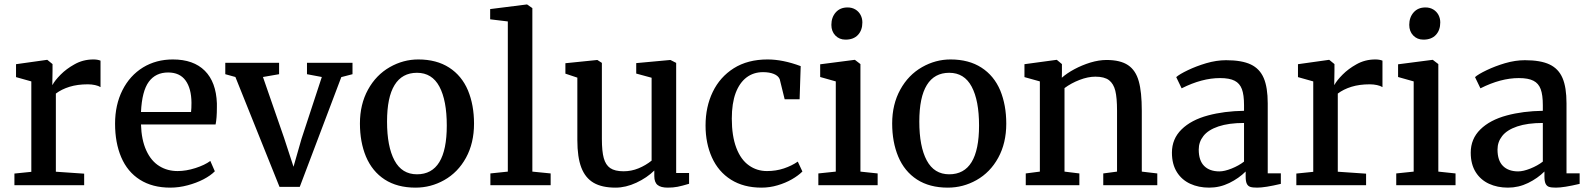

<svg xmlns="http://www.w3.org/2000/svg" viewBox="-20 -840 7211 871"><path d="M122.1 -60.5V-470.7L52.7 -490.2V-548.8L192.4 -568.4H194.8L218.3 -549.3V-518.6L217.3 -455.1H218.3Q229 -475.1 255.1 -501.5Q281.2 -527.8 317.4 -547.9Q356.4 -570.3 403.8 -570.3Q422.4 -570.3 436 -564.9V-444.8Q426.8 -450.7 411.1 -454.1Q395.5 -457.5 378.4 -457.5Q331.5 -457.5 295.4 -446.3Q259.3 -435.1 233.4 -415.5V-61L361.8 -52.2V0H45.4V-52.7Z M628.9 -534.2Q688.5 -570.3 764.2 -570.3Q857.9 -570.3 909.2 -519Q960.4 -467.8 963.9 -371.1V-353.5Q963.9 -302.7 958 -275.4H619.6Q621.6 -205.6 643.6 -157.5Q665.5 -109.4 703.1 -86.4Q739.3 -64 785.6 -64Q824.2 -64 866.7 -77.6Q909.2 -91.3 934.1 -109.9L954.6 -63Q935.5 -43.5 903.1 -26.6Q870.6 -9.8 831.5 0.5Q792 11.2 752.4 11.2Q671.4 11.2 614.7 -24.7Q558.1 -60.5 529.8 -127Q502 -192.4 502 -278.8Q502 -364.3 535.4 -430.7Q568.8 -497.1 628.9 -534.2ZM846.7 -332Q848.6 -347.7 848.6 -374Q848.1 -438.5 821.8 -474.9Q795.4 -511.2 742.7 -511.2Q686 -511.2 655 -469Q624 -426.8 619.6 -332Z M1002 -503.4V-555.2H1246.1V-503.4L1172.9 -490.7L1268.6 -214.8L1311.5 -83.5L1347.7 -210L1439.9 -490.7L1372.6 -503.4V-555.2H1579.1V-503.4L1528.3 -490.2L1339.8 7.8H1248L1047.9 -490.7Z M2103 -429.7Q2130.4 -363.3 2130.4 -279.3Q2130.4 -190.9 2094 -124.5Q2057.6 -58.1 1995.1 -22.9Q1934.6 11.2 1865.2 11.2Q1782.2 11.2 1725.3 -25.6Q1668.5 -62.5 1640.1 -129.9Q1612.8 -195.8 1612.8 -279.8Q1612.8 -366.7 1649.4 -433.3Q1686 -500 1748.5 -535.6Q1809.6 -570.3 1877.4 -570.3Q1960.4 -570.3 2017.6 -533.4Q2074.7 -496.6 2103 -429.7ZM1871.6 -509.8Q1804.2 -509.8 1770 -454.3Q1735.8 -398.9 1735.8 -288.6Q1735.8 -175.3 1769.5 -112.3Q1803.2 -49.3 1871.6 -49.3Q2006.8 -49.3 2006.8 -270.5Q2006.8 -384.3 1973.4 -447Q1939.9 -509.8 1871.6 -509.8Z M2283.7 -61.5V-742.7L2203.6 -752.4V-798.8L2370.1 -819.8H2371.1L2395 -803.2V-61.5L2478 -53.2V0H2204.6V-53.2Z M2948.2 -66.4Q2915 -33.7 2866.9 -11.2Q2818.8 11.2 2772.5 11.2Q2710.9 11.2 2673.1 -10.7Q2635.3 -32.7 2617.2 -79.6Q2599.1 -126.5 2599.1 -204.6V-487.8L2544.9 -505.9V-553.2L2689.5 -567.9H2689.9L2710.4 -554.7V-210Q2710.4 -153.3 2719 -122.6Q2727.5 -91.8 2748 -77.6Q2769.5 -63 2808.6 -63Q2844.2 -63 2876.7 -76.4Q2909.2 -89.8 2936 -111.3V-487.3L2866.2 -506.3V-553.7L3020.5 -567.9H3021.5L3047.4 -554.7V-55.2H3106V-6.3Q3073.7 3.4 3053.7 7.3Q3033.7 11.2 3009.3 11.2Q2977.5 11.2 2962.9 -1Q2948.2 -13.2 2948.2 -41Z M3612.3 -540 3607.4 -389.6H3539.6L3517.1 -481Q3510.3 -496.6 3490.2 -504.6Q3470.2 -512.7 3441.4 -512.7Q3398.4 -512.7 3366.7 -488.8Q3335 -464.8 3317.4 -418.5Q3299.8 -371.1 3299.8 -301.8Q3299.8 -223.1 3320.3 -169.2Q3340.8 -115.2 3377.9 -89.4Q3413.6 -64 3459.5 -64Q3500 -64 3535.9 -75.9Q3571.8 -87.9 3599.1 -106.9L3620.1 -62Q3601.6 -43.5 3572.3 -26.6Q3543 -9.8 3507.8 0.5Q3472.2 11.2 3434.6 11.2Q3353.5 11.2 3296.1 -24.9Q3238.8 -61 3209.5 -126Q3180.7 -190.4 3180.7 -270.5Q3180.7 -355.5 3213.4 -423.1Q3246.1 -490.7 3308.6 -530.3Q3372.1 -570.3 3461.9 -570.3Q3531.7 -570.3 3612.3 -540Z M3771.5 -61.5V-470.7L3700.7 -490.7V-548.3L3856 -568.4H3858.4L3883.3 -549.3V-61.5L3961.4 -53.2V0H3692.4V-53.2ZM3824.7 -806.2H3825.2Q3845.2 -806.2 3860.6 -796.9Q3876 -787.6 3884.3 -771.5Q3892.1 -756.3 3892.1 -738.3Q3892.1 -703.1 3872.1 -681.6Q3852.1 -660.2 3815.9 -660.2H3815.4Q3787.6 -660.2 3769.5 -679Q3751.5 -697.8 3751.5 -727.1Q3751.5 -761.2 3771.2 -783.7Q3791 -806.2 3824.7 -806.2Z M4517.6 -429.7Q4544.9 -363.3 4544.9 -279.3Q4544.9 -190.9 4508.5 -124.5Q4472.2 -58.1 4409.7 -22.9Q4349.1 11.2 4279.8 11.2Q4196.8 11.2 4139.9 -25.6Q4083 -62.5 4054.7 -129.9Q4027.3 -195.8 4027.3 -279.8Q4027.3 -366.7 4064 -433.3Q4100.6 -500 4163.1 -535.6Q4224.1 -570.3 4292 -570.3Q4375 -570.3 4432.1 -533.4Q4489.3 -496.6 4517.6 -429.7ZM4286.1 -509.8Q4218.8 -509.8 4184.6 -454.3Q4150.4 -398.9 4150.4 -288.6Q4150.4 -175.3 4184.1 -112.3Q4217.8 -49.3 4286.1 -49.3Q4421.4 -49.3 4421.4 -270.5Q4421.4 -384.3 4387.9 -447Q4354.5 -509.8 4286.1 -509.8Z M4697.3 -61.5V-470.7L4627.4 -490.2V-548.8L4772 -568.4H4774.4L4797.4 -549.3V-509.8L4796.9 -487.3Q4819.8 -507.8 4854 -526.1Q4888.2 -544.4 4926.3 -556.2Q4965.3 -567.9 4999.5 -567.9Q5062.5 -567.9 5097.4 -544.4Q5132.3 -521 5146 -471.2Q5159.7 -422.9 5159.7 -337.4V-61.5L5230 -53.2V0H4984.9V-53.2L5047.4 -61.5V-337.9Q5047.4 -396.5 5039.6 -428.2Q5031.7 -460 5011.2 -476.1Q4990.2 -492.2 4949.2 -492.2Q4915.5 -492.2 4877.4 -477.5Q4839.4 -462.9 4809.1 -440.4V-61.5L4876.5 -53.2V0H4633.3V-53.2Z M5623.5 -362.8Q5623.5 -409.7 5613.8 -435.8Q5604 -461.9 5581.1 -473.6Q5558.1 -485.8 5514.6 -485.8Q5432.6 -485.8 5340.8 -439.5H5340.3L5315.9 -490.2Q5330.6 -503.4 5368.9 -521.7Q5407.2 -540 5451.7 -553.2Q5498.5 -566.9 5542 -566.9Q5613.3 -566.9 5654.1 -547.6Q5694.8 -528.3 5712.9 -485.8Q5731 -443.8 5731 -371.1V-53.7H5790.5V-5.9Q5718.3 11.2 5683.1 11.2Q5661.6 11.2 5651.4 7.6Q5641.1 3.9 5636.2 -6.3Q5630.9 -17.1 5630.9 -38.6V-62Q5600.1 -31.2 5556.9 -10Q5513.7 11.2 5465.3 11.2Q5417.5 11.2 5379.4 -6.3Q5341.3 -23.9 5319.3 -58.6Q5296.4 -94.7 5296.4 -147.5Q5296.4 -210 5340.1 -252.9Q5383.8 -295.9 5460.4 -316.4Q5532.7 -335.9 5623.5 -337.4ZM5623.5 -282.2Q5554.2 -282.2 5507.3 -266.4Q5460.4 -250.5 5439 -222.7Q5418 -195.8 5418 -161.6Q5418 -111.8 5442.6 -87.2Q5467.3 -62.5 5511.7 -62.5Q5534.7 -62.5 5567.1 -75.4Q5599.6 -88.4 5623.5 -106.9Z M5937.5 -60.5V-470.7L5868.2 -490.2V-548.8L6007.8 -568.4H6010.3L6033.7 -549.3V-518.6L6032.7 -455.1H6033.7Q6044.4 -475.1 6070.6 -501.5Q6096.7 -527.8 6132.8 -547.9Q6171.9 -570.3 6219.2 -570.3Q6237.8 -570.3 6251.5 -564.9V-444.8Q6242.2 -450.7 6226.6 -454.1Q6210.9 -457.5 6193.8 -457.5Q6147 -457.5 6110.8 -446.3Q6074.7 -435.1 6048.8 -415.5V-61L6177.2 -52.2V0H5860.8V-52.7Z M6393.1 -61.5V-470.7L6322.3 -490.7V-548.3L6477.5 -568.4H6480L6504.9 -549.3V-61.5L6583 -53.2V0H6314V-53.2ZM6446.3 -806.2H6446.8Q6466.8 -806.2 6482.2 -796.9Q6497.6 -787.6 6505.9 -771.5Q6513.7 -756.3 6513.7 -738.3Q6513.7 -703.1 6493.7 -681.6Q6473.6 -660.2 6437.5 -660.2H6437Q6409.2 -660.2 6391.1 -679Q6373 -697.8 6373 -727.1Q6373 -761.2 6392.8 -783.7Q6412.6 -806.2 6446.3 -806.2Z M6979 -362.8Q6979 -409.7 6969.2 -435.8Q6959.5 -461.9 6936.5 -473.6Q6913.6 -485.8 6870.1 -485.8Q6788.1 -485.8 6696.3 -439.5H6695.8L6671.4 -490.2Q6686 -503.4 6724.4 -521.7Q6762.7 -540 6807.1 -553.2Q6854 -566.9 6897.5 -566.9Q6968.8 -566.9 7009.5 -547.6Q7050.3 -528.3 7068.4 -485.8Q7086.4 -443.8 7086.4 -371.1V-53.7H7146V-5.9Q7073.7 11.2 7038.6 11.2Q7017.1 11.2 7006.8 7.6Q6996.6 3.9 6991.7 -6.3Q6986.3 -17.1 6986.3 -38.6V-62Q6955.6 -31.2 6912.4 -10Q6869.1 11.2 6820.8 11.2Q6772.9 11.2 6734.9 -6.3Q6696.8 -23.9 6674.8 -58.6Q6651.9 -94.7 6651.9 -147.5Q6651.9 -210 6695.6 -252.9Q6739.3 -295.9 6815.9 -316.4Q6888.2 -335.9 6979 -337.4ZM6979 -282.2Q6909.7 -282.2 6862.8 -266.4Q6815.9 -250.5 6794.4 -222.7Q6773.4 -195.8 6773.4 -161.6Q6773.4 -111.8 6798.1 -87.2Q6822.8 -62.5 6867.2 -62.5Q6890.1 -62.5 6922.6 -75.4Q6955.1 -88.4 6979 -106.9Z"/></svg>

Font: Merriweather
Style: Regular
Weight: 400
Designer: Eben Sorkin
Foundry: Eben Sorkin
Version: Version 1.584; ttfautohint (v1.8.1)